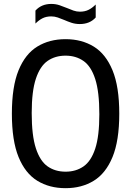

<svg xmlns="http://www.w3.org/2000/svg" viewBox="-20 -949 668 978"><path d="M314 9.5Q231.5 9.5 170 -28.2Q108.5 -66 74.5 -149.2Q40.5 -232.5 40.5 -370Q40.5 -507.5 74.5 -590.8Q108.5 -674 170 -711.8Q231.5 -749.5 314 -749.5Q396 -749.5 457.5 -711.8Q519 -674 553.2 -590.8Q587.5 -507.5 587.5 -370Q587.5 -232.5 553.2 -149.2Q519 -66 457.5 -28.2Q396 9.5 314 9.5ZM314 -74.5Q366.5 -74.5 405.2 -101.2Q444 -128 465 -191.8Q486 -255.5 486 -367Q486 -481.5 465 -546.5Q444 -611.5 405.2 -638.5Q366.5 -665.5 314 -665.5Q261 -665.5 222.5 -638.8Q184 -612 162.8 -548.2Q141.5 -484.5 141.5 -373Q141.5 -258.5 162.8 -193.5Q184 -128.5 222.5 -101.5Q261 -74.5 314 -74.5ZM386.5 -826.5Q364 -826.5 344.2 -833Q324.5 -839.5 306.5 -847.5Q290 -854.5 274 -860Q258 -865.5 241 -865.5Q216 -865.5 197.2 -856.2Q178.5 -847 160.5 -829V-895Q191 -929 241.5 -929Q264 -929 283.8 -922.2Q303.5 -915.5 321.5 -908Q338 -901 354 -895.2Q370 -889.5 387 -889.5Q412 -889.5 430.8 -898.8Q449.5 -908 467.5 -926V-860Q437.5 -826.5 386.5 -826.5Z"/></svg>

Font: Encode Sans Condensed Condensed Medium
Style: Regular
Weight: 500
Width: 3
Designer: Multiple Designers
Foundry: Impallari Type
Version: Version 3.000; ttfautohint (v1.8.3) -l 8 -r 50 -G 200 -x 14 